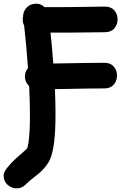

<svg xmlns="http://www.w3.org/2000/svg" viewBox="-58 -755 690 1049"><path d="M80 255Q106 229 142.5 202Q179 175 205 135Q236 88 243 -40Q248 -135 242 -268Q445 -272 512 -272Q540 -272 556.5 -286Q573 -300 578.5 -321Q584 -342 578.5 -363Q573 -384 556.5 -398Q540 -412 512 -412Q449 -412 233 -408Q227 -493 218 -577Q303 -576 517 -579Q551 -580 568 -601.5Q585 -623 584.5 -650.5Q584 -678 566.5 -698.5Q549 -719 515 -719Q281 -715 185 -716Q161 -739 129 -734Q102 -731 85 -710.5Q68 -690 68 -664Q66 -656 66 -648Q66 -631 74 -615Q86 -508 95 -383Q78 -363 78 -336Q79 -306 101 -285L102 -268Q108 -133 104 -47Q99 42 89 57Q85 62 65.5 78.5Q46 95 22.5 117Q-1 139 -19 162Q-37 185 -38 202Q-39 233 -19 252.5Q1 272 29.5 274Q58 276 80 255Z"/></svg>

Font: Balsamiq Sans
Style: Bold
Weight: 700
Designer: Michael Angeles
Foundry: Balsamiq SRL
Version: Version 1.020; ttfautohint (v1.8.4.7-5d5b);gftools[0.9.26]